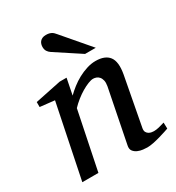

<svg xmlns="http://www.w3.org/2000/svg" viewBox="-178 -842 886 964"><g transform="rotate(-30 265.0 -360.0)"><path d="M526.9 -20Q520.5 -17.6 504.6 -12.5Q488.8 -7.3 469.2 -1.7Q449.7 3.9 429.2 8.1Q408.7 12.2 393.1 12.2Q384.3 12.2 368.9 10.5Q353.5 8.8 339.4 2.7Q325.2 -3.4 316.4 -15.1Q307.6 -26.9 312 -46.9L373 -354Q376.5 -374 373.3 -387.2Q370.1 -400.4 363 -408.4Q356 -416.5 346.7 -419.7Q337.4 -422.9 329.1 -422.9Q316.9 -422.9 299.1 -415.8Q281.2 -408.7 261.5 -397Q241.7 -385.3 221.7 -369.4Q201.7 -353.5 185.1 -335.9L116.2 0H22.9L109.9 -424.8L25.9 -434.1V-462.9L176.8 -494.1H216.8L198.2 -400.9Q214.8 -417.5 236.3 -434.3Q257.8 -451.2 282.2 -464.4Q306.6 -477.5 332.8 -485.8Q358.9 -494.1 383.8 -494.1Q438.5 -494.1 461.7 -463.9Q484.9 -433.6 473.1 -366.2L419.9 -84Q417.5 -69.8 422.1 -61.5Q426.8 -53.2 434.3 -48.8Q441.9 -44.4 450.2 -43.2Q458.5 -42 462.9 -42Q476.6 -42 492.7 -45.9Q508.8 -49.8 525.9 -55.2ZM356.9 -550.8 211.9 -646Q201.7 -652.8 195.3 -662.8Q189 -672.9 189 -688Q189 -695.3 191.2 -703.1Q193.4 -710.9 198.5 -717.3Q203.6 -723.6 212.2 -727.8Q220.7 -731.9 233.9 -731.9Q244.6 -731.9 252.2 -730Q259.8 -728 265.6 -724.9Q271.5 -721.7 276.1 -717Q280.8 -712.4 285.2 -707L418.9 -550.8Z"/></g></svg>

Font: Charis SIL Phon
Style: Italic
Weight: 400
Italic angle: -11°
Foundry: SIL International
Version: Version 5.000